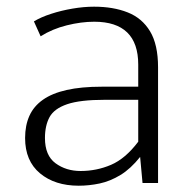

<svg xmlns="http://www.w3.org/2000/svg" viewBox="-20 -559 585 586"><path d="M220.2 7.8Q147.5 7.8 102.1 -30Q56.6 -67.9 56.6 -137.7Q56.6 -176.3 69.8 -205.6Q83 -234.9 111.1 -254.6Q139.2 -274.4 183.6 -284.4Q228 -294.4 290.5 -294.4H401.9V-361.8Q401.9 -427.2 368.2 -460Q334.5 -492.7 267.6 -492.7Q228 -492.7 183.8 -481.7Q139.6 -470.7 104 -448.2L83.5 -493.7Q105 -506.8 136 -516.8Q167 -526.9 201.2 -532.7Q235.4 -538.6 267.1 -538.6Q325.7 -538.6 369.6 -521.2Q413.6 -503.9 438 -463.4Q462.4 -422.9 462.4 -353.5V-0.5H415L407.7 -80.1Q378.9 -43.9 347.7 -24.9Q316.4 -5.9 284.2 1Q252 7.8 220.2 7.8ZM226.1 -37.1Q274.9 -37.1 318.8 -55.9Q362.8 -74.7 401.9 -126.5V-254.4H299.8Q224.6 -254.4 185.1 -241Q145.5 -227.5 131.3 -201.7Q117.2 -175.8 117.2 -137.7Q117.2 -84.5 149.4 -60.8Q181.6 -37.1 226.1 -37.1Z"/></svg>

Font: Comme ExtraLight
Style: Regular
Weight: 250
Version: Version 1.000;gftools[0.9.27]